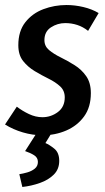

<svg xmlns="http://www.w3.org/2000/svg" viewBox="-24 -526 418 765"><path d="M327 -403Q307 -419 284 -426.5Q261 -434 236 -434Q205 -434 179 -417Q153 -400 153 -366Q153 -342 171.5 -326.5Q190 -311 217.5 -297.5Q245 -284 273 -266.5Q301 -249 319.5 -222.5Q338 -196 338 -155Q338 -99 311 -62Q284 -25 240 -6Q196 13 145 13Q106 13 67 1.5Q28 -10 -4 -30L43 -101Q65 -84 91.5 -71.5Q118 -59 145 -59Q179 -59 206.5 -79.5Q234 -100 234 -138Q234 -165 215.5 -182Q197 -199 169.5 -212.5Q142 -226 114.5 -242.5Q87 -259 68 -283Q49 -307 49 -346Q49 -402 77 -437.5Q105 -473 149 -489.5Q193 -506 241 -506Q274 -506 308 -498Q342 -490 369 -474ZM212 115Q212 148 190.5 169.5Q169 191 135 203Q101 215 65 219L53 168Q67 166 84.5 161Q102 156 114.5 146Q127 136 127 119Q127 102 112 92.5Q97 83 76 76L131 -10H190L157 44Q172 50 192 66Q212 82 212 115Z"/></svg>

Font: Rosario SemiBold
Style: Italic
Weight: 600
Italic angle: -8.05°
Designer: Hector Gatti
Foundry: Omnibus Type
Version: Version 1.101; ttfautohint (v1.8.1.43-b0c9)